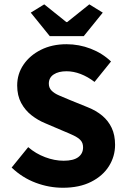

<svg xmlns="http://www.w3.org/2000/svg" viewBox="-20 -872 596 904"><path d="M276.2 12Q210.7 12 147.9 -11.6Q85.2 -35.1 34.8 -83.1L112.8 -179.2Q148 -148.7 192.4 -132Q236.8 -115.2 279.5 -115.2Q325.8 -115.2 348.4 -132.1Q371.1 -148.9 371.1 -178.1Q371.1 -199.1 359.5 -211.5Q347.9 -224 326.9 -234Q306 -244 277.2 -255.7L192.5 -291.9Q158.7 -305.7 128.5 -329.2Q98.3 -352.7 79.6 -387.4Q60.9 -422.2 60.9 -469.5Q60.9 -523.9 90.8 -567.7Q120.6 -611.4 172.9 -637.6Q225.2 -663.8 293.1 -663.8Q352.2 -663.8 406.9 -642.7Q461.6 -621.7 502.7 -582.5L425.1 -486.3Q392.9 -510.9 359.4 -523.7Q325.9 -536.5 293.1 -536.5Q255.4 -536.5 232.7 -521.4Q209.9 -506.3 209.9 -478.1Q209.9 -458.5 222.8 -445.4Q235.6 -432.2 258.5 -422.5Q281.5 -412.8 309.5 -401L392.5 -367.3Q432.8 -351.3 461.4 -327.4Q490 -303.5 505.9 -269.8Q521.8 -236.1 521.8 -190Q521.8 -135.9 493 -89.8Q464.2 -43.7 409 -15.9Q353.9 12 276.2 12ZM214.4 -701.8 124.8 -812.5 188.3 -851.5 292.4 -768H296.4L400.5 -851.5L463.9 -812.5L374.3 -701.8Z"/></svg>

Font: Source Sans 3 Variable
Style: Regular
Weight: 200
Designer: Paul D. Hunt
Foundry: Adobe Systems Incorporated
Version: Version 3.026